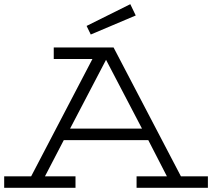

<svg xmlns="http://www.w3.org/2000/svg" viewBox="-40 -898 1014 918"><path d="M217 -616H402L109 -55H-20V0H321V-55H175L265 -228H669L758 -55H613V0H954V-55H825L503 -671H217ZM639 -283H295L467 -612ZM583 -878 374 -774 394 -733 609 -824Z"/></svg>

Font: Stint Ultra Expanded
Style: Regular
Weight: 400
Width: 7
Designer: Astigmatic (AOETI)
Foundry: Astigmatic (AOETI)
Version: Version 1.000